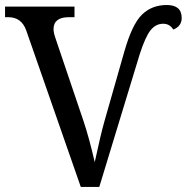

<svg xmlns="http://www.w3.org/2000/svg" viewBox="-20 -740 739 760"><path d="M373 0H299.8L84 -619.1Q65.4 -671.9 13.2 -671.9H0V-713.9H274.9V-671.9H252Q191.9 -671.9 191.9 -624Q191.9 -610.8 200.2 -586.9L310.1 -262.2Q332.5 -195.8 355 -98.1Q378.4 -207.5 394 -262.2L472.2 -536.1Q502.9 -644 542 -682.1Q581.1 -720.2 640.1 -720.2Q699.2 -720.2 699.2 -668.9Q699.2 -636.2 666 -623Q651.9 -646 626 -646Q596.7 -646 576.2 -620.6Q555.7 -595.2 533.2 -525.9Z"/></svg>

Font: Droid-TTFautohint Serif
Style: Regular
Weight: 400
Foundry: Ascender Corporation
Version: Version 1.00; ttfautohint (v1.00rc1.4-1a1c-dirty) -l 8 -r 50